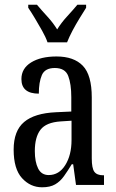

<svg xmlns="http://www.w3.org/2000/svg" viewBox="-20 -786 494 816"><path d="M159 10Q109 10 73.5 -29Q38 -68 38 -150Q38 -230 82.5 -267.5Q127 -305 218 -309L283 -312V-373Q283 -429 270 -463Q257 -497 213 -497Q171 -497 158 -467Q145 -437 145 -388Q71 -388 71 -450Q71 -495 112 -520.5Q153 -546 220 -546Q294 -546 332 -506.5Q370 -467 370 -372V-113Q370 -71 381 -56Q392 -41 419 -41H422V0H303L291 -88H285Q268 -60 252 -37.5Q236 -15 214.5 -2.5Q193 10 159 10ZM187 -42Q231 -42 257.5 -84.5Q284 -127 284 -191V-273L238 -270Q176 -266 152 -234.5Q128 -203 128 -144Q128 -98 142 -70Q156 -42 187 -42ZM182 -606Q174 -629 159 -655.5Q144 -682 128.5 -708Q113 -734 100 -753V-766H137Q158 -741 181.5 -715.5Q205 -690 223 -661Q241 -690 264.5 -715.5Q288 -741 309 -766H346V-753Q334 -734 318 -708Q302 -682 288 -655.5Q274 -629 265 -606Z"/></svg>

Font: Noto Serif Bengali ExtraCondensed
Style: Regular
Weight: 400
Width: 2
Designer: Juan Bruce, Universal Thirst, Indian Type Foundry and the Monotype Design Team.
Foundry: Monotype Imaging Inc.
Version: Version 2.003; ttfautohint (v1.8.4.7-5d5b)